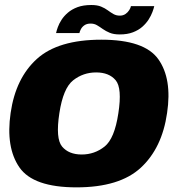

<svg xmlns="http://www.w3.org/2000/svg" viewBox="-20 -762 740 786"><path d="M293 5Q469.5 5 556.5 -75.5Q643.5 -156 664 -299.5Q685 -439.5 628.2 -519.5Q571.5 -599.5 395 -599.5Q218 -599.5 131 -520.8Q44 -442 23.5 -299.5Q3 -158.5 59.5 -76.8Q116 5 293 5ZM314.5 -129.5Q261.5 -129.5 234.2 -162Q207 -194.5 223 -298.5Q238.5 -401 279.5 -433.2Q320.5 -465.5 373.5 -465.5Q426.5 -465.5 453.5 -433.5Q480.5 -401.5 464.5 -298.5Q449 -194.5 408 -162Q367 -129.5 314.5 -129.5ZM470 -621Q501.5 -621 524.2 -629.8Q547 -638.5 562.8 -652.5Q578.5 -666.5 588.5 -682.2Q598.5 -698 604 -712.8Q609.5 -727.5 611.5 -737H516Q515 -730 509.2 -720.8Q503.5 -711.5 493.8 -704.8Q484 -698 470.5 -698Q456 -698 444.5 -704.5Q433 -711 421.2 -719.8Q409.5 -728.5 393.8 -735Q378 -741.5 354 -741.5Q321 -741.5 297.5 -732.8Q274 -724 258 -710.2Q242 -696.5 232 -681Q222 -665.5 216.8 -651Q211.5 -636.5 209.5 -626.5H305Q306.5 -634 311.5 -643.2Q316.5 -652.5 326.2 -659Q336 -665.5 351 -665.5Q365.5 -665.5 377 -658.8Q388.5 -652 400.8 -643.2Q413 -634.5 429.2 -627.8Q445.5 -621 470 -621Z"/></svg>

Font: Anybody UltraCondensed Thin ExtraBold
Style: Italic
Weight: 800
Italic angle: -10°
Version: Version 1.111